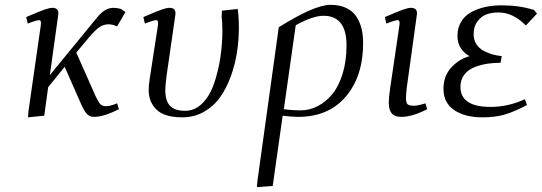

<svg xmlns="http://www.w3.org/2000/svg" viewBox="-20 -476 2229 790"><path d="M87.9 -405.8Q142.6 -429.2 163.1 -436.5Q183.6 -443.8 195.8 -443.8Q220.2 -443.8 220.2 -420.9Q220.2 -419.4 219.7 -416.7Q219.2 -414.1 218.8 -409.4Q218.3 -404.8 217.8 -401.9L185.1 -167L380.9 -405.8Q412.1 -443.8 446.8 -443.8Q461.9 -443.8 478 -439L496.1 -426.8L461.9 -367.2Q443.8 -376 426.8 -376Q404.3 -376 385.7 -362.1Q367.2 -348.1 336.9 -311L293.9 -259.8L372.1 -83Q384.3 -56.6 392.3 -47.9Q400.4 -39.1 416 -39.1Q433.6 -39.1 461.9 -50.8L469.2 -26.9Q407.2 4.9 366.2 4.9Q346.7 4.9 334.7 -10.3Q322.8 -25.4 309.1 -58.1L246.1 -201.2L178.2 -117.2L162.1 0L95.2 6.8L97.2 -19L147.9 -372.1Q150.9 -393.1 141.1 -393.1Q129.9 -393.1 94.2 -378.9Z M569.8 -405.8Q624.5 -429.2 645 -436.5Q665.5 -443.8 677.7 -443.8Q702.1 -443.8 702.1 -420.9Q702.1 -419.4 701.7 -416.7Q701.2 -414.1 700.7 -409.4Q700.2 -404.8 699.7 -401.9L665 -162.1Q660.2 -122.1 660.2 -105Q660.2 -60.1 680.2 -40Q700.2 -20 741.7 -20Q782.2 -20 813.2 -51.5Q844.2 -83 861.3 -133.8Q878.4 -184.6 886.7 -239.5Q895 -294.4 895 -350.1Q895 -383.8 892.1 -405.8L893.1 -432.1L958 -439Q962.9 -402.8 962.9 -363.8Q962.9 -310.5 954.8 -259.3Q946.8 -208 928.7 -159.2Q910.6 -110.4 884.3 -74Q857.9 -37.6 818.1 -15.4Q778.3 6.8 730 6.8Q656.7 6.8 624.3 -24.7Q591.8 -56.2 591.8 -105Q591.8 -124.5 595.7 -149.9L629.9 -372.1Q632.8 -393.1 623 -393.1Q611.8 -393.1 576.2 -378.9Z M1037.1 293.9 1039.1 269 1127 -363.8Q1273.9 -456.1 1339.8 -456.1Q1377 -456.1 1403.8 -443.6Q1430.7 -431.2 1445.6 -408.9Q1460.4 -386.7 1467.3 -359.6Q1474.1 -332.5 1474.1 -298.8Q1474.1 -162.6 1403.1 -78.9Q1332 4.9 1207 4.9Q1181.2 4.9 1143.1 0L1102.1 289.1ZM1147.9 -26.9Q1180.2 -22 1217.8 -22Q1253.9 -22 1287.4 -39.3Q1320.8 -56.6 1347.4 -88.9Q1374 -121.1 1389.9 -173.1Q1405.8 -225.1 1405.8 -289.1Q1405.8 -411.1 1311 -411.1Q1267.1 -411.1 1196.8 -372.1Z M1563.5 -405.8Q1618.2 -429.2 1638.7 -436.5Q1659.2 -443.8 1671.4 -443.8Q1695.8 -443.8 1695.8 -420.9Q1695.8 -419.4 1695.3 -416.7Q1694.8 -414.1 1694.3 -409.4Q1693.8 -404.8 1693.4 -401.9L1653.8 -116.2Q1650.4 -85.9 1650.4 -70.8Q1650.4 -53.2 1657 -47.1Q1663.6 -41 1681.6 -41Q1700.2 -41 1730.5 -50.8L1737.8 -26.9Q1677.2 4.9 1630.4 4.9Q1603.5 4.9 1591.6 -9.8Q1579.6 -24.4 1579.6 -54.2Q1579.6 -72.8 1585.4 -113.8L1623.5 -372.1Q1626.5 -393.1 1616.7 -393.1Q1605.5 -393.1 1569.8 -378.9Z M1804.7 -109.9Q1804.7 -163.6 1836.7 -198.2Q1868.7 -232.9 1912.6 -245.1Q1895.5 -252 1878.9 -273.7Q1862.3 -295.4 1862.3 -328.1Q1862.3 -361.3 1877.2 -386.2Q1892.1 -411.1 1918 -425.5Q1943.8 -439.9 1975.6 -447Q2007.3 -454.1 2044.4 -454.1Q2116.2 -454.1 2177.2 -435.1L2189.5 -419.9L2143.6 -371.1Q2091.3 -424.8 2030.3 -424.8Q2003.9 -424.8 1982.2 -417Q1960.4 -409.2 1944.6 -388.2Q1928.7 -367.2 1928.7 -335Q1928.7 -312 1939.9 -294.4Q1951.2 -276.9 1969.7 -267.1Q1988.3 -257.3 2006.3 -252.2Q2024.4 -247.1 2044.4 -245.1L2039.6 -217.8Q2011.2 -217.8 1985.6 -213.9Q1960 -210 1933.3 -200Q1906.7 -189.9 1890.6 -169.2Q1874.5 -148.4 1874.5 -119.1Q1874.5 -36.1 1998.5 -36.1Q2071.3 -36.1 2139.6 -67.9L2148.4 -43.9Q2095.7 -16.1 2056.6 -4.6Q2017.6 6.8 1964.4 6.8Q1892.6 6.8 1848.6 -23.2Q1804.7 -53.2 1804.7 -109.9Z"/></svg>

Font: Dehuti Alt
Style: Italic
Weight: 400
Version: Version 1.2